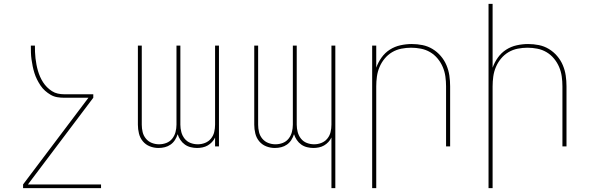

<svg xmlns="http://www.w3.org/2000/svg" viewBox="-20 -755 3040 990"><path d="M501 215H99V196L436 -251H310Q292 -251 274.5 -254Q257 -257 241.5 -266Q226 -275 212.5 -287Q199 -299 189 -314Q179 -329 171 -345Q163 -361 157.5 -378.5Q152 -396 148.5 -413.5Q145 -431 142.5 -448.5Q140 -466 139.5 -484Q139 -502 139 -520H160Q160 -504 160.5 -487.5Q161 -471 163 -454.5Q165 -438 168 -422Q171 -406 175.5 -390.5Q180 -375 186.5 -360Q193 -345 202 -331Q211 -317 222.5 -305.5Q234 -294 248 -285Q262 -276 278 -272.5Q294 -269 310 -269H461V-251L124 196H501Z M797 8Q774 8 752.5 -0.5Q731 -9 716.5 -26.5Q702 -44 696.5 -66.5Q691 -89 691 -112V-520H711V-112Q711 -93 715.5 -74Q720 -55 732.5 -40Q745 -25 763 -18Q781 -11 800 -11Q820 -11 838 -18Q856 -25 868 -40Q880 -55 885 -74Q890 -93 890 -112V-520H910V-112Q910 -93 915 -74Q920 -55 932 -40Q944 -25 962 -18Q980 -11 1000 -11Q1019 -11 1037 -18Q1055 -25 1067.5 -40Q1080 -55 1084.5 -74Q1089 -93 1089 -112V-520H1109V0H1089V-46Q1083 -33 1073 -22.5Q1063 -12 1051 -5Q1039 2 1024.5 5Q1010 8 996 8Q980 8 963.5 4Q947 0 933.5 -9.5Q920 -19 910.5 -33Q901 -47 896 -63Q891 -47 882 -33Q873 -19 859.5 -9.5Q846 0 830 4Q814 8 797 8Z M1689 215V-46Q1683 -33 1673 -22.5Q1663 -12 1651 -5Q1639 2 1624.5 5Q1610 8 1596 8Q1580 8 1563.5 4Q1547 0 1533.5 -9.5Q1520 -19 1510.5 -33Q1501 -47 1496 -63Q1491 -47 1482 -33Q1473 -19 1459.5 -9.5Q1446 0 1430 4Q1414 8 1397 8Q1374 8 1352.5 -0.5Q1331 -9 1316.5 -26.5Q1302 -44 1296.5 -66.5Q1291 -89 1291 -112V-520H1311V-112Q1311 -93 1315.5 -74Q1320 -55 1332.5 -40Q1345 -25 1363 -18Q1381 -11 1400 -11Q1420 -11 1438 -18Q1456 -25 1468 -40Q1480 -55 1485 -74Q1490 -93 1490 -112V-520H1510V-112Q1510 -93 1515 -74Q1520 -55 1532 -40Q1544 -25 1562 -18Q1580 -11 1600 -11Q1619 -11 1637 -18Q1655 -25 1667.5 -40Q1680 -55 1684.5 -74Q1689 -93 1689 -112V-520H1709V215Z M1899 215V-520H1920V-406Q1930 -434 1947.5 -458.5Q1965 -483 1990 -499Q2015 -515 2044.5 -521.5Q2074 -528 2103 -528Q2131 -528 2158.5 -522.5Q2186 -517 2210 -502.5Q2234 -488 2252.5 -466.5Q2271 -445 2282 -419Q2293 -393 2297 -365.5Q2301 -338 2301 -310V0H2280V-310Q2280 -335 2276.5 -360.5Q2273 -386 2263 -409.5Q2253 -433 2236.5 -453Q2220 -473 2198 -486Q2176 -499 2150.5 -504Q2125 -509 2100 -509Q2075 -509 2049.5 -504Q2024 -499 2002 -486Q1980 -473 1963.5 -453Q1947 -433 1937 -409.5Q1927 -386 1923.5 -360.5Q1920 -335 1920 -310V215Z M2499 215V-735H2520V-406Q2530 -434 2547.5 -458.5Q2565 -483 2590 -499Q2615 -515 2644.5 -521.5Q2674 -528 2703 -528Q2731 -528 2758.5 -522.5Q2786 -517 2810 -502.5Q2834 -488 2852.5 -466.5Q2871 -445 2882 -419Q2893 -393 2897 -365.5Q2901 -338 2901 -310V0H2880V-310Q2880 -335 2876.5 -360.5Q2873 -386 2863 -409.5Q2853 -433 2836.5 -453Q2820 -473 2798 -486Q2776 -499 2750.5 -504Q2725 -509 2700 -509Q2675 -509 2649.5 -504Q2624 -499 2602 -486Q2580 -473 2563.5 -453Q2547 -433 2537 -409.5Q2527 -386 2523.5 -360.5Q2520 -335 2520 -310V215Z"/></svg>

Font: Iosevka Thin Extended
Style: Regular
Weight: 100
Width: 7
Monospace: yes
Designer: Belleve Invis
Foundry: Belleve Invis
Version: Version 32.5.0; ttfautohint (v1.8.4)